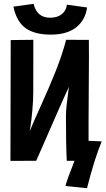

<svg xmlns="http://www.w3.org/2000/svg" viewBox="-20 -850 558 1015"><path d="M329.6 -639.6 449.7 -639.2Q449.7 -626.5 450 -595.9Q450.2 -565.4 450.2 -551.3Q450.2 -495.1 449.2 -377.4Q448.2 -259.8 448.2 -204.6V-105.5L517.6 -102.5Q479 -9.3 439.9 145L325.7 133.3Q335.4 96.7 374 0H333Q328.6 -83.5 328.6 -237.3Q328.6 -260.7 332.8 -299.1Q336.9 -337.4 340.8 -364.3L344.7 -391.1Q319.3 -337.4 285.4 -260.3Q251.5 -183.1 217.3 -104.5Q183.1 -25.9 171.4 0L35.2 0.5L36.6 -638.2L156.2 -639.6L155.8 -361.8Q155.8 -319.3 151.1 -267.8Q146.5 -216.3 141.6 -185.5L136.7 -155.3Q154.8 -200.2 198.2 -295.9Q241.7 -391.6 275.1 -475.6Q308.6 -559.6 329.6 -639.6ZM245.6 -756.3Q284.2 -756.3 307.6 -775.9Q331.1 -795.4 333.5 -825.2L440.4 -810.5Q431.2 -743.7 382.6 -705.3Q334 -667 248.5 -667Q163.6 -667 115.7 -700.9Q67.9 -734.9 50.8 -814.9L157.7 -829.6Q174.8 -756.3 245.6 -756.3Z"/></svg>

Font: Fantasque Sans Mono
Style: Bold
Weight: 700
Monospace: yes
Designer: Jany Belluz
Version: Version 1.8.0 ; ttfautohint (v1.8.2)